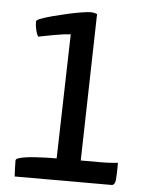

<svg xmlns="http://www.w3.org/2000/svg" viewBox="-47 -639 512 677"><g transform="rotate(5 209.0 -300.0)"><path d="M30.1 0Q29.5 -12.3 28.8 -28.2Q28.2 -44.1 28.2 -56.4Q28.2 -61.6 37.2 -64.8Q46.3 -68 61.3 -70.3Q76.3 -72.6 95.4 -73.9Q114.4 -75.2 134.2 -75.8Q153.9 -76.5 172.1 -76.5L183.5 -516.7Q173.2 -516 158.8 -514.3Q144.5 -512.6 128.9 -509.7Q113.4 -506.8 100 -504.3Q86.6 -501.7 78 -500Q69.5 -498.3 69.5 -498.3Q63.7 -508.7 60.6 -522.7Q57.4 -536.7 57.4 -551.5Q57.4 -556 73.5 -562.1Q89.5 -568.2 114.3 -574.8Q139.2 -581.4 165.9 -587.4Q192.7 -593.4 214.9 -596.9Q237 -600.4 247.4 -600.4Q253.4 -600.4 260.2 -598.9Q267.1 -597.4 269.7 -595.4L257.4 -76.5H331Q354 -76.5 371.4 -78.1Q388.8 -79.8 388.8 -79.8Q388.8 -38.3 386.9 -19.2Q384.9 0 372.6 0Z"/></g></svg>

Font: Yanone Kaffeesatz ExtraLight
Style: Regular
Weight: 200
Designer: Yanone (Cyrillic: Daniel Pouzeot, Huerta Tipografica, and Cyreal)
Foundry: Yanone
Version: Version 2.003